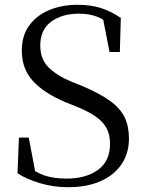

<svg xmlns="http://www.w3.org/2000/svg" viewBox="-20 -765 607 801"><path d="M264 16Q202 16 146 -1Q90 -18 53 -42L59 -191H100L131 -27L86 -48L80 -81Q129 -45 167 -32.5Q205 -20 258 -20Q339 -20 389 -56.5Q439 -93 439 -165Q439 -202 425.5 -228.5Q412 -255 381 -277.5Q350 -300 295 -322L252 -339Q163 -377 117 -427.5Q71 -478 71 -554Q71 -617 102.5 -659.5Q134 -702 186.5 -723.5Q239 -745 304 -745Q361 -745 404 -730.5Q447 -716 484 -690L480 -548H437L406 -706L453 -684L456 -652Q417 -683 384.5 -695.5Q352 -708 309 -708Q239 -708 193.5 -674.5Q148 -641 148 -576Q148 -519 181.5 -485Q215 -451 274 -426L319 -408Q395 -376 438.5 -344.5Q482 -313 500 -275.5Q518 -238 518 -187Q518 -125 486.5 -79Q455 -33 398 -8.5Q341 16 264 16Z"/></svg>

Font: Noto Serif KR ExtraLight
Style: Regular
Weight: 400
Version: Version 2.002-H1;hotconv 1.1.0;makeotfexe 2.6.0